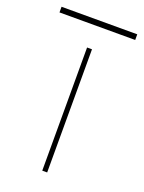

<svg xmlns="http://www.w3.org/2000/svg" viewBox="-196 -674 551 734"><g transform="rotate(20 79.0 -307.0)"><path d="M70 0V-501H90V0ZM-75 -591V-614H233V-591Z"/></g></svg>

Font: DM Sans 17pt Thin
Style: Regular
Weight: 250
Version: Version 4.004;gftools[0.9.30]